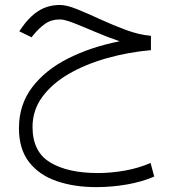

<svg xmlns="http://www.w3.org/2000/svg" viewBox="-20 -415 694 772"><path d="M586.9 -271V-213.4Q494.6 -205.1 409.2 -180.9Q323.7 -156.7 256.3 -117.7Q189 -78.6 149.9 -25.1Q110.8 28.3 110.8 95.2Q110.8 195.3 181.6 238Q252.4 280.8 374 280.8Q426.3 280.8 481.7 271Q537.1 261.2 585.4 240.2L600.1 294.9Q552.2 315.9 490.7 326.7Q429.2 337.4 366.7 337.4Q278.3 337.4 208 313.2Q137.7 289.1 96.9 236.8Q56.2 184.6 56.2 100.1Q56.2 6.3 109.1 -63.7Q162.1 -133.8 253.7 -179.9Q345.2 -226.1 460.9 -249Q410.2 -266.6 362.1 -287.1Q314 -307.6 276.6 -322.3Q239.3 -336.9 220.7 -336.9Q186 -336.9 161.4 -319.3Q136.7 -301.8 115.7 -275.9L106.9 -265.1L57.6 -289.1L63.5 -297.9Q95.2 -345.2 133.3 -370.1Q171.4 -395 221.2 -395Q248 -395 290.8 -377.7Q333.5 -360.4 384.3 -336.9Q435.1 -313.5 487.5 -294.2Q540 -274.9 586.9 -271Z"/></svg>

Font: Vazirmatn RD FD ExtraLight
Style: Regular
Weight: 200
Designer: Saber Rastikerdar
Foundry: Saber Rastikerdar
Version: Version 33.003